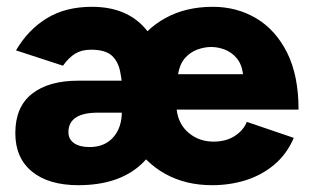

<svg xmlns="http://www.w3.org/2000/svg" viewBox="-20 -532 914 564"><path d="M348 -164 342 -250Q339 -291 333 -321.5Q327 -352 308 -369Q289 -386 247 -386Q220 -386 201 -374.5Q182 -363 165 -339L27 -384Q62 -444 117 -478Q172 -512 250 -512Q351 -512 406 -449Q461 -386 461 -279V-164ZM210 12Q123 12 74 -28Q25 -68 25 -141Q25 -218 74 -256.5Q123 -295 210 -295H365V-201H267Q224 -201 202.5 -186.5Q181 -172 181 -144Q181 -123 197.5 -111.5Q214 -100 243 -100Q287 -100 312.5 -128.5Q338 -157 338 -205L461 -220Q461 -110 394.5 -49Q328 12 210 12ZM603 12Q525 12 465 -21.5Q405 -55 371 -114Q337 -173 337 -250Q337 -328 371.5 -387Q406 -446 466 -479Q526 -512 605 -512Q676 -512 733 -478Q790 -444 823.5 -377Q857 -310 857 -210H499Q504 -167 534.5 -141.5Q565 -116 607 -116Q644 -116 669.5 -132.5Q695 -149 705 -174L843 -127Q823 -80 786.5 -49Q750 -18 703 -3Q656 12 603 12ZM503 -314H694Q690 -344 675 -361.5Q660 -379 640 -386.5Q620 -394 600 -394Q581 -394 560 -386.5Q539 -379 523.5 -361.5Q508 -344 503 -314Z"/></svg>

Font: Figtree ExtraBold
Style: Regular
Weight: 800
Designer: Erik Kennedy
Foundry: Erik Kennedy
Version: Version 2.002